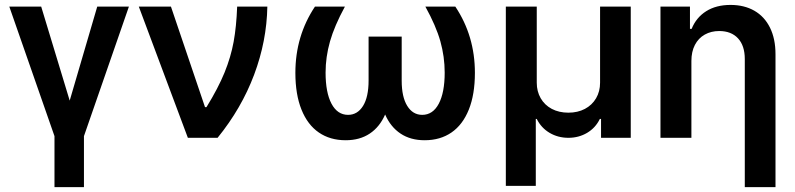

<svg xmlns="http://www.w3.org/2000/svg" viewBox="-20 -557 3214 776"><path d="M146.5 -530.3 261.7 -150.4 373 -530.3H501L319.3 -6.8V199.2H200.2V-6.8L17.6 -530.3Z M541 -530.3H670.9L808.6 -124H814.5Q861.8 -200.7 887.5 -263.7Q913.1 -326.7 924.3 -388.2Q935.5 -449.7 938.5 -530.3H1060.5Q1058.1 -391.1 1007.1 -255.1Q956.1 -119.1 859.4 0H739.3Z M1295.9 -263.7Q1295.9 -183.1 1319.8 -137.9Q1343.8 -92.8 1386.7 -92.8Q1424.8 -92.8 1447.3 -128.9Q1469.7 -165 1469.7 -231.4V-409.2H1603.5V-231.4Q1603.5 -165 1626 -128.9Q1648.4 -92.8 1686.5 -92.8Q1729.5 -92.8 1753.4 -137.9Q1777.3 -183.1 1777.3 -263.7Q1777.3 -327.6 1759.8 -390.1Q1742.2 -452.6 1699.2 -530.3H1820.3Q1899.4 -411.6 1899.4 -262.7Q1899.4 -175.3 1874.8 -114Q1850.1 -52.7 1804.7 -21.5Q1759.3 9.8 1696.3 9.8Q1639.2 9.8 1598.9 -17.1Q1558.6 -43.9 1536.6 -94.2Q1514.6 -43.9 1474.4 -17.1Q1434.1 9.8 1377 9.8Q1314 9.8 1268.6 -21.5Q1223.1 -52.7 1198.5 -114Q1173.8 -175.3 1173.8 -262.7Q1173.8 -411.6 1252.9 -530.3H1374Q1331.5 -452.1 1313.7 -389.4Q1295.9 -326.7 1295.9 -263.7Z M2024.4 -530.3H2149.4V-222.7Q2149.4 -187.5 2165.3 -159.9Q2181.2 -132.3 2210.2 -116.9Q2239.3 -101.6 2277.3 -101.6Q2314.9 -101.6 2344 -116.9Q2373 -132.3 2389.2 -159.9Q2405.3 -187.5 2405.3 -222.7V-530.3H2529.3V0H2409.2V-76.2H2404.3Q2386.7 -40 2352.8 -20Q2318.8 0 2277.3 0Q2235.4 0 2201.4 -20Q2167.5 -40 2149.4 -76.2H2145.5V194.3H2024.4Z M2774.4 0H2649.4V-530.3H2768.6V-440.4H2775.4Q2793.9 -486.3 2834.2 -511.7Q2874.5 -537.1 2932.6 -537.1Q2987.8 -537.1 3028.8 -513.7Q3069.8 -490.2 3092 -445.3Q3114.3 -400.4 3114.3 -337.9V199.2H2990.2V-318.4Q2990.2 -372.1 2962.9 -401.9Q2935.5 -431.6 2886.7 -431.6Q2854 -431.6 2828.4 -417.2Q2802.7 -402.8 2788.6 -375.5Q2774.4 -348.1 2774.4 -310.5Z"/></svg>

Font: WEMIX Pretendard SemiBold
Style: Regular
Weight: 600
Designer: Base glyphs from Inter by Rasmus Andersson; Hangeul glyphs from Noto Sans CJK(Source Han Sans) by Jang Soo-young and Kan
Foundry: Kil Hyung-jin
Version: Version 1.000